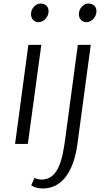

<svg xmlns="http://www.w3.org/2000/svg" viewBox="-20 -812 597 1083"><path d="M137 0H65L140 -559H213ZM197 -687Q179 -687 167 -699.5Q155 -712 155 -732Q155 -756 171.2 -774Q187.5 -792 209 -792Q229.5 -792 241.8 -780Q254 -768 254 -749Q254 -724.5 236.8 -705.8Q219.5 -687 197 -687ZM222 251Q200.5 251 183.2 246Q166 241 156 233L175 191Q180.5 194.5 191.5 197.8Q202.5 201 212 201Q247.5 201 271 182.8Q294.5 164.5 309.2 132.8Q324 101 333 59.5Q342 18 348 -29L419 -559H492L417 -2Q406.5 78.5 380.5 135Q354.5 191.5 314.5 221.2Q274.5 251 222 251ZM467 -687Q449 -687 437 -699.5Q425 -712 425 -732Q425 -756 441.2 -774Q457.5 -792 479 -792Q499.5 -792 511.8 -780Q524 -768 524 -749Q524 -724.5 506.8 -705.8Q489.5 -687 467 -687Z"/></svg>

Font: Merriweather Sans Variable Regular
Style: Italic
Weight: 300
Italic angle: -8°
Designer: Eben Sorkin
Foundry: Eben Sorkin
Version: Version 2.001